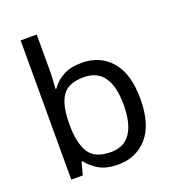

<svg xmlns="http://www.w3.org/2000/svg" viewBox="-139 -868 893 985"><g transform="rotate(-20 307.5 -375.0)"><path d="M173 -575Q173 -541 171.5 -511.5Q170 -482 168 -465H173Q196 -499 236 -522Q276 -545 339 -545Q439 -545 499.5 -475.5Q560 -406 560 -268Q560 -130 499 -60Q438 10 339 10Q276 10 236 -13Q196 -36 173 -68H166L148 0H85V-760H173ZM324 -472Q239 -472 206 -423Q173 -374 173 -271V-267Q173 -168 205.5 -115.5Q238 -63 326 -63Q398 -63 433.5 -116Q469 -169 469 -269Q469 -472 324 -472Z"/></g></svg>

Font: Noto Sans Tagalog
Style: Regular
Weight: 400
Designer: Monotype Design Team
Foundry: Monotype Imaging Inc.
Version: Version 2.001; ttfautohint (v1.8.4.7-5d5b)